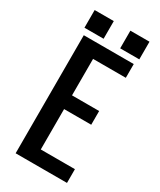

<svg xmlns="http://www.w3.org/2000/svg" viewBox="-191 -817 737 882"><g transform="rotate(30 177.0 -375.5)"><path d="M37.2 -657.6V-751.3H138.7V-657.6ZM226.7 -657.6V-751.3H328.1V-657.6ZM51.8 -626.2H143.1V0H51.8ZM287 -359.9V-287.1H102.4V-359.9ZM316.8 -626.2V-553.3H99.6V-626.2ZM324.2 -72.9V0H99.6V-72.9Z"/></g></svg>

Font: Teko Variable Light
Style: Regular
Weight: 300
Designer: Manushi Parikh, Jonny Pinhorn
Foundry: Indian Type Foundry
Version: Version 3.000